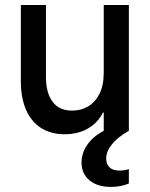

<svg xmlns="http://www.w3.org/2000/svg" viewBox="-20 -524 600 769"><path d="M496.1 0Q452.1 24.4 428.7 53.5Q405.3 82.5 405.3 111.3Q405.3 133.8 418.9 146.5Q432.6 159.2 458 159.2Q478.5 159.2 496.1 153.3V210.9Q464.4 224.6 424.8 224.6Q370.1 224.6 338.4 198.2Q306.6 171.9 306.6 127Q306.6 89.4 329.3 56.2Q352.1 22.9 395.5 0V-73.2H392.1Q372.6 -32.7 332.5 -9.5Q292.5 13.7 239.3 13.7Q183.6 13.7 144 -11.7Q104.5 -37.1 84 -85Q63.5 -132.8 63.5 -198.2V-503.9H164.1V-213.9Q164.6 -149.4 191.7 -115Q218.8 -80.6 268.6 -81.1Q303.2 -80.6 332 -97.2Q360.8 -113.8 378.2 -147.9Q395.5 -182.1 395.5 -232.4V-503.9H496.1Z"/></svg>

Font: Wanted Sans Medium
Style: Regular
Weight: 500
Designer: Original Design by Kil Hyung-jin and Kang Hanbin, Wanted Lab, Inc; Hangeul from Source Han Sans by Jang Soo-young and Ka
Foundry: Wanted Lab, Inc.
Version: Version 1.001